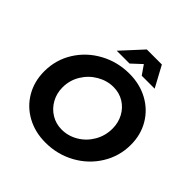

<svg xmlns="http://www.w3.org/2000/svg" viewBox="-234 -1088 1281 1281"><g transform="rotate(45 406.5 -448.0)"><path d="M802 -382Q802 -274 746 -183.5Q690 -93 595 -41Q500 11 388 11Q289 11 211 -32Q133 -75 89.5 -150.5Q46 -226 46 -320Q46 -429 102 -518.5Q158 -608 253 -659.5Q348 -711 460 -711Q558 -711 636 -668.5Q714 -626 758 -551Q802 -476 802 -382ZM208 -331Q208 -274 234 -227.5Q260 -181 304.5 -154Q349 -127 403 -127Q465 -127 519.5 -159.5Q574 -192 606.5 -248.5Q639 -305 639 -371Q639 -428 614 -474Q589 -520 545.5 -546.5Q502 -573 448 -573Q386 -573 330.5 -540.5Q275 -508 241.5 -452.5Q208 -397 208 -331ZM649 -759H527L482 -824L412 -759H291L427 -907H569Z"/></g></svg>

Font: Gontserrat SemiBold
Style: Italic
Weight: 600
Italic angle: -11.3°
Designer: Julieta Ulanovsky
Foundry: Julieta Ulanovsky
Version: Version 6.001